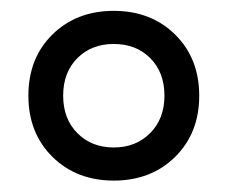

<svg xmlns="http://www.w3.org/2000/svg" viewBox="-20 -712 409 345"><path d="M184.5 -692.5Q251.5 -692.5 294.8 -649.8Q338 -607 338 -540Q338 -473 294.8 -430.2Q251.5 -387.5 184.5 -387.5Q117.5 -387.5 74.2 -430.2Q31 -473 31 -540Q31 -607.5 74.2 -650Q117.5 -692.5 184.5 -692.5ZM184.5 -447Q224 -447 249.8 -472.8Q275.5 -498.5 275.5 -540Q275.5 -582 250 -607.5Q224.5 -633 184.5 -633Q144.5 -633 119 -607.5Q93.5 -582 93.5 -540Q93.5 -498.5 119 -472.8Q144.5 -447 184.5 -447Z"/></svg>

Font: Newsreader ExtraBold
Style: Regular
Weight: 800
Designer: Hugues Gentile
Foundry: Production Type
Version: Version 1.003